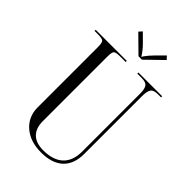

<svg xmlns="http://www.w3.org/2000/svg" viewBox="-266 -1005 1113 1113"><g transform="rotate(45 290.0 -449.0)"><path d="M330.1 -786.1H301.8L200.2 -886.2L217.8 -905.8L267.1 -856.9Q280.8 -843.3 292 -829.3Q303.2 -815.4 308.6 -807.1Q314 -798.8 314 -796.9H317.9Q317.9 -798.8 323.5 -807.1Q329.1 -815.4 340.6 -829.1Q352.1 -842.8 366.2 -856.9L415 -905.8L433.1 -886.2ZM18.1 -719.2H272.9V-710H229Q192.9 -710 184.3 -701.4Q175.8 -692.9 175.8 -657.2V-127.9Q175.8 -70.3 206.8 -40Q237.8 -9.8 296.9 -9.8Q377.4 -9.8 419.7 -49.3Q461.9 -88.9 461.9 -164.1V-639.2Q461.9 -677.7 450.4 -693.8Q439 -710 404.8 -710H368.2V-719.2H563V-710H537.1Q502.9 -710 491.5 -693.8Q480 -677.7 480 -639.2V-164.1Q480 -80.1 433.1 -36.1Q386.2 7.8 296.9 7.8Q207 7.8 152.6 -39.6Q98.1 -86.9 98.1 -164.1V-657.2Q98.1 -692.9 89.1 -701.4Q80.1 -710 43.9 -710H18.1Z"/></g></svg>

Font: FoglihtenNo07calt
Style: Regular
Weight: 500
Designer: gluk (gluksza@wp.pl)
Foundry: gluk (gluksza@wp.pl)
Version: Version 0.844